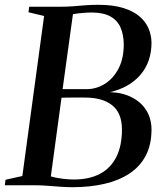

<svg xmlns="http://www.w3.org/2000/svg" viewBox="-33 -771 683 799"><path d="M269 8Q243.5 8 216.5 6Q189.5 4 163.5 2Q137.5 0 115.5 0H-13L-10 -23L60 -38.5L150.5 -704.5L85.5 -720L88.5 -743H221Q248.5 -743 272.5 -745Q296.5 -747 321.2 -749Q346 -751 376 -751Q437 -751 479.2 -738Q521.5 -725 547.5 -702.8Q573.5 -680.5 585.2 -652.5Q597 -624.5 597.5 -594Q597.5 -514 551.8 -460.2Q506 -406.5 424.5 -387.5Q476 -386 515 -366.2Q554 -346.5 575.5 -312.5Q597 -278.5 597.5 -232.5Q597.5 -169 573.5 -123.2Q549.5 -77.5 505.2 -48.5Q461 -19.5 401 -5.8Q341 8 269 8ZM274.5 -24Q338 -24 382.8 -47.5Q427.5 -71 451 -117.5Q474.5 -164 474.5 -233Q474 -301.5 433.5 -333.2Q393 -365 321.5 -365Q288 -365 265.5 -365Q243 -365 223 -364.5L178.5 -37Q189.5 -33.5 206 -30.5Q222.5 -27.5 240.5 -25.8Q258.5 -24 274.5 -24ZM227.5 -400Q248 -399.5 274.2 -400Q300.5 -400.5 328 -400Q367 -400 402.2 -421.5Q437.5 -443 459.8 -484.8Q482 -526.5 482 -586.5Q481.5 -626.5 468.8 -656.2Q456 -686 426.5 -702.5Q397 -719 347 -719Q339 -719 325.2 -718.2Q311.5 -717.5 296.5 -715.8Q281.5 -714 270.5 -712Z"/></svg>

Font: Merriweather 120pt Medium
Style: Italic
Weight: 500
Italic angle: -7.8°
Version: Version 2.101